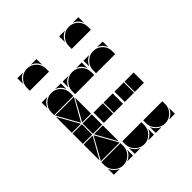

<svg xmlns="http://www.w3.org/2000/svg" viewBox="-177 -790 921 921"><g transform="rotate(-45 284.0 -329.5)"><path d="M284 -492Q311 -492 330 -473Q349 -454 349 -427V-407H219V-427Q219 -453 238.5 -472.5Q258 -492 284 -492ZM142 -492Q169 -492 188 -473Q207 -454 207 -427V-407H77V-427Q77 -453 96.5 -472.5Q116 -492 142 -492ZM142 -657Q169 -657 188 -638Q207 -619 207 -592V-572H77V-592Q77 -618 96.5 -637.5Q116 -657 142 -657ZM426 -492Q453 -492 472 -473Q491 -454 491 -427V-407H361V-427Q361 -453 380.5 -472.5Q400 -492 426 -492ZM426 -657Q453 -657 472 -638Q491 -619 491 -592V-572H361V-592Q361 -618 380.5 -637.5Q400 -657 426 -657ZM426 -2Q400 -2 380.5 -21.5Q361 -41 361 -67V-87H491V-67Q491 -41 471.5 -21.5Q452 -2 426 -2ZM142 -2Q116 -2 96.5 -21.5Q77 -41 77 -67V-87H207V-67Q207 -41 187.5 -21.5Q168 -2 142 -2ZM284 -2Q258 -2 238.5 -21.5Q219 -41 219 -67V-87H349V-67Q349 -41 329.5 -21.5Q310 -2 284 -2ZM79 -92 142 -205 206 -92ZM206 -402 142 -290 79 -402ZM282 -212H219V-282H282ZM424 -212H361V-282H424ZM140 -212H77V-282H140ZM349 -212H287V-282H349ZM491 -212H429V-282H491ZM207 -212H145V-282H207ZM77 -287V-395L138 -287ZM77 -207H138L77 -99ZM207 -287H147L207 -395ZM207 -207V-99L147 -207ZM219 -42Q231 -14 259 -2H219ZM77 -42Q89 -14 117 -2H77ZM361 -42Q373 -14 401 -2H361ZM361 -492H401Q387 -487 377 -477Q367 -467 361 -453ZM310 -2Q324 -8 334 -18Q344 -28 349 -42V-2ZM361 -657H401Q387 -652 377 -642Q367 -632 361 -618ZM77 -492H117Q103 -487 93 -477Q83 -467 77 -453ZM168 -2Q182 -8 192 -18Q202 -28 207 -42V-2ZM77 -657H117Q103 -652 93 -642Q83 -632 77 -618ZM219 -492H259Q245 -487 235 -477Q225 -467 219 -453ZM452 -2Q466 -8 476 -18Q486 -28 491 -42V-2ZM491 -492V-453Q481 -482 452 -492ZM349 -492V-453Q339 -482 310 -492ZM491 -657V-618Q481 -647 452 -657ZM207 -492V-453Q197 -482 168 -492ZM207 -657V-618Q197 -647 168 -657Z"/></g></svg>

Font: CAT DyFa
Style: Regular
Weight: 400
Designer: Peter Wiegel
Foundry: Peter Wiegel
Version: Version 1.001; ttfautohint (v1.3)